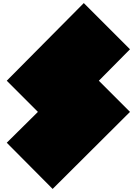

<svg xmlns="http://www.w3.org/2000/svg" viewBox="-20 -1021 910 1251"><path d="M827 -292 323 210 24 -91 227 -292 24 -495 526 -1001 827 -700 624 -495 827 -292Z"/></svg>

Font: El Pececito
Style: Regular
Weight: 400
Designer: deFharo
Foundry: deFharo
Version: El Pececito Version 1.000